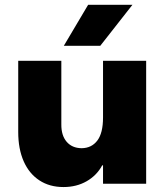

<svg xmlns="http://www.w3.org/2000/svg" viewBox="-20 -753 674 787"><path d="M579.1 0H402.3V-75.2H398.9Q376.5 -33.7 335 -10Q293.5 13.7 240.2 13.7Q183.1 13.7 141.4 -13.7Q99.6 -41 77.1 -91.8Q54.7 -142.6 54.7 -211.9V-503.9H231.4V-243.2Q231 -197.8 253.2 -171.9Q275.4 -146 314.5 -145.5Q355.5 -146 378.9 -176.8Q402.3 -207.5 402.3 -271.5V-503.9H579.1ZM241.7 -565.4 341.3 -733.4H522.9L391.1 -565.4Z"/></svg>

Font: Wanted Sans Black
Style: Regular
Weight: 900
Designer: Original Design by Kil Hyung-jin and Kang Hanbin, Wanted Lab, Inc; Hangeul from Source Han Sans by Jang Soo-young and Ka
Foundry: Wanted Lab, Inc.
Version: Version 1.003